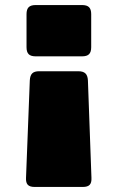

<svg xmlns="http://www.w3.org/2000/svg" viewBox="-20 -740 463 760"><path d="M121 -720H305Q324 -720 332.5 -711.5Q341 -703 341 -684V-553Q341 -534 332.5 -525.5Q324 -517 305 -517H121Q102 -517 93.5 -525.5Q85 -534 85 -553V-684Q85 -703 93.5 -711.5Q102 -720 121 -720ZM135 -458H290Q309 -458 318 -449.5Q327 -441 328 -422L342 -36Q343 -17 335 -8.5Q327 0 308 0H117Q98 0 90 -8.5Q82 -17 83 -36L98 -422Q99 -441 107.5 -449.5Q116 -458 135 -458Z"/></svg>

Font: Bungee
Style: Regular
Weight: 400
Designer: David Jonathan Ross
Foundry: David Jonathan Ross
Version: Version 1.000;PS 1.0;hotconv 1.0.72;makeotf.lib2.5.5900